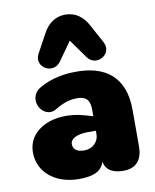

<svg xmlns="http://www.w3.org/2000/svg" viewBox="-88 -857 756 937"><g transform="rotate(-10 289.5 -389.0)"><path d="M228 12C294 12 340 -3 354 -52C363 -2 406 10 449 10C511 10 543 -27 543 -95V-276C543 -434 453 -513 286 -506C251 -505 184 -498 123 -463C41 -416 108 -302 176 -343C224 -372 256 -378 286 -378C341 -378 349 -346 349 -308V-278L310 -289C166 -331 28 -274 28 -154C28 -58 109 12 228 12ZM461 -625 411 -717C387 -762 350 -790 300 -790C250 -790 213 -762 189 -717L139 -625C105 -562 193 -511 234 -568L300 -661L366 -568C407 -511 495 -562 461 -625ZM222 -162C222 -189 257 -206 309 -206H349V-190C349 -148 316 -121 277 -121C238 -121 222 -138 222 -162Z"/></g></svg>

Font: SN Pro Black
Style: Regular
Weight: 900
Designer: Tobias Whetton
Foundry: Supernotes
Version: Version 1.001;Glyphs 3.2 (3249)